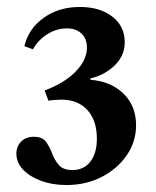

<svg xmlns="http://www.w3.org/2000/svg" viewBox="-20 -937 448 551"><path d="M170.5 -406Q130.5 -406 98 -418Q65.5 -430 46.2 -450.2Q27 -470.5 27 -496Q27 -517 40.8 -530.8Q54.5 -544.5 77 -544.5Q101.5 -544.5 112 -530Q122.5 -515.5 129.5 -496.8Q136.5 -478 148.8 -463.5Q161 -449 188 -449Q220.5 -449 239.2 -473Q258 -497 258 -539Q258 -591.5 230.8 -621.2Q203.5 -651 156.5 -651Q148.5 -651 137.5 -650.2Q126.5 -649.5 119 -648L108 -677.5Q163.5 -697.5 196.5 -731Q229.5 -764.5 229.5 -800.5Q229.5 -826 213.8 -840.8Q198 -855.5 171.5 -855.5Q142.5 -855.5 115.8 -838.8Q89 -822 74.5 -795.5L50 -804.5Q62 -855 105.5 -886Q149 -917 209 -917Q267 -917 302.5 -889.2Q338 -861.5 338 -816Q338 -777 308.8 -749Q279.5 -721 239.5 -712V-708Q298.5 -703.5 334.5 -668.2Q370.5 -633 370.5 -577.5Q370.5 -530.5 343.8 -491.5Q317 -452.5 271.8 -429.2Q226.5 -406 170.5 -406Z"/></svg>

Font: Libre Caslon Text Medium
Style: Regular
Weight: 500
Designer: Pablo Impallari, Rodrigo Fuenzalida, Katja Schimmel
Foundry: Pablo Impallari, Rodrigo Fuenzalida
Version: Version 2.000